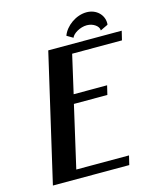

<svg xmlns="http://www.w3.org/2000/svg" viewBox="-123 -932 853 1020"><g transform="rotate(-15 303.0 -421.5)"><path d="M434 -776C470 -776 499 -753 499 -732V-730L541 -750C542 -753 542 -756 542 -759C542 -805 504 -843 450 -843C392 -843 333 -800 315 -750L349 -730C357 -752 397 -776 434 -776ZM460 0 472 -50H182L260 -390H444L456 -440H272L320 -650H594L606 -700H202L40 0Z"/></g></svg>

Font: Pfennig
Style: BoldItalic
Weight: 700
Italic angle: -13°
Version: Version 20100423